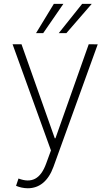

<svg xmlns="http://www.w3.org/2000/svg" viewBox="-20 -776 574 1000"><path d="M124.6 204.5C185.4 204.5 231.5 166.9 258.5 92.7L489 -545.1L442.1 -545.5L268.8 -55.8H265.3L92 -545.5H45.5L245.4 7.5L220.5 75.6C190.7 158 143.5 179.3 76.3 153.8L63.6 191.8C80.6 199.2 102.6 204.5 124.6 204.5ZM285.9 -603.3H325.6L457.7 -755.7H407.7ZM167.6 -603.3H204.9L310 -755.7H260.3Z"/></svg>

Font: Karasuma Gothic
Style: Thin
Weight: 200
Designer: Rasmus Andersson / Ryoko Ishizuka
Foundry: rsms
Version: Version 1.00